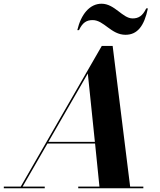

<svg xmlns="http://www.w3.org/2000/svg" viewBox="-68 -1012 860 1032"><path d="M430 -904C491 -904 529 -825 606.5 -825C670.5 -825 707 -872 727 -967H718C698.5 -926 676.5 -913 644.5 -913C590.5 -913 548.5 -992 478 -992C414 -992 367.5 -935 347.5 -850H356.5C376 -891.5 398 -904 430 -904ZM-47.5 -9V0H172.5V-9H53.5L187 -240.5H443L466.5 -9H352.5V0H702.5V-9H631.5L537.5 -765H479L43.5 -9ZM404 -617 442 -249.5H192Z"/></svg>

Font: Bodoni* 24pt
Style: Bold Italic
Weight: 700
Italic angle: -13°
Version: Version 2.3